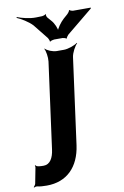

<svg xmlns="http://www.w3.org/2000/svg" viewBox="-165 -816 702 1088"><g transform="rotate(-10 186.5 -272.0)"><path d="M-30 88 -34 90C-32 92 -32 97 -32 100L-50 193C-52 198 -58 206 -61 209L-59 212C-56 209 -47 207 -42 208C-24 212 -7 213 14 213C129 213 202 140 219 17L286 -478C289 -502 309 -539 323 -552L321 -554C306 -542 267 -528 243 -528H202C178 -528 145 -542 136 -554L134 -552C142 -539 148 -502 145 -478L78 17C72 63 53 99 16 99C0 99 -26 99 -30 88ZM202 -701 183 -723C179 -726 174 -740 177 -744L174 -745C172 -741 159 -737 154 -737L119 -736C82 -735 37 -747 12 -757L9 -753C33 -743 74 -719 97 -694L165 -609C167 -605 174 -592 172 -589L175 -587C177 -591 193 -595 198 -595H247C252 -595 265 -591 267 -588L270 -589C269 -592 279 -605 282 -608L433 -732L434 -737H333C328 -737 313 -741 313 -745L309 -743C311 -740 300 -726 296 -723L272 -702C254 -686 228 -651 226 -634H230C232 -651 216 -686 202 -701Z"/></g></svg>

Font: Asimov
Style: EdgeNarIt
Weight: 500
Designer: Google
Version: Version 2.000980: 2014